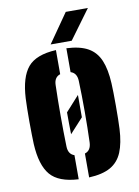

<svg xmlns="http://www.w3.org/2000/svg" viewBox="-88 -838 656 906"><g transform="rotate(-10 240.0 -385.0)"><path d="M34.5 -191Q34 -208 33.2 -236.8Q32.5 -265.5 32.5 -298.5Q32.5 -331.5 33 -361.5Q33.5 -391.5 34.5 -410Q40 -511 79.2 -557.8Q118.5 -604.5 214.5 -609.5V-494Q185.5 -484.5 184.5 -448Q182.5 -379 182.5 -300.2Q182.5 -221.5 184.5 -153Q185.5 -115.5 214.5 -106V9.5Q119.5 4.5 79.8 -42.2Q40 -89 34.5 -191ZM264.5 9.5V-105Q294 -114 295.5 -153Q298 -222 298 -300.5Q298 -379 295.5 -448Q294 -486 264.5 -495V-609.5Q329.5 -606.5 367.8 -584.8Q406 -563 424 -520Q442 -477 445.5 -410Q446.5 -393 447 -364Q447.5 -335 447.5 -302Q447.5 -269 447 -239.5Q446.5 -210 445.5 -191Q442 -123.5 424 -80.2Q406 -37 367.8 -15.2Q329.5 6.5 264.5 9.5ZM216 -206Q215.5 -231 215.2 -257.5Q215 -284 215 -311L280 -383V-276ZM194.5 -640 291.5 -779H397.5L295.5 -640Z"/></g></svg>

Font: Big Shoulders Stencil Display Black
Style: Regular
Weight: 900
Designer: Patric King
Foundry: XO Type Co
Version: Version 1.000